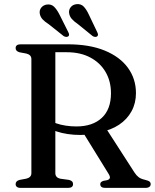

<svg xmlns="http://www.w3.org/2000/svg" viewBox="-20 -916 756 936"><path d="M642.8 -462Q642.8 -413.2 621.3 -373.7Q599.8 -334.3 560.5 -308Q521.2 -281.8 467.3 -271.8Q450.2 -268.9 435.1 -265.7Q419.9 -262.6 404.5 -260.3Q389.1 -258.1 370.8 -258.1Q339.4 -258.1 310.1 -262.5Q280.7 -266.9 256 -275.2Q231.2 -283.5 213.4 -295L217.5 -332.4Q232.2 -322.3 253.6 -314.9Q275 -307.4 300.5 -303.5Q325.9 -299.6 352.3 -299.6Q431.6 -299.6 476.3 -341.4Q521 -383.1 521 -461.5Q521 -519.7 494.9 -564.7Q468.7 -609.8 420.4 -635.6Q372 -661.4 305.9 -661.4H249.8V-72Q249.8 -61.3 255.6 -54.6Q261.4 -47.8 272.7 -45L317 -38.9Q328 -35.6 332.1 -30.8Q336.1 -26 336.1 -18.4Q336.1 0 311.4 0H80.9Q68.2 0 62.2 -5.1Q56.2 -10.1 56.2 -18.4Q56.2 -33.7 75.3 -38.9L108.1 -45Q120.2 -47.9 126.6 -54.6Q133 -61.3 133 -72V-628Q133 -638.7 126.6 -645.4Q120.2 -652.1 108.1 -655L75.3 -661.1Q56.2 -666.3 56.2 -681.6Q56.2 -690.4 62.2 -695.2Q68.2 -700 80.9 -700H309.7Q416.7 -700 491 -669.3Q565.3 -638.6 604.1 -584.8Q642.8 -531.1 642.8 -462ZM381.6 -275.4 497.5 -289.3 635.8 -74.7Q645.1 -60.4 656 -52.2Q666.8 -44 685.8 -39.7Q703.4 -35.5 709 -30.8Q714.6 -26 714.6 -18.4Q714.6 -10.1 708.2 -5.1Q701.7 0 688.7 0H493.5Q468.7 0 468.7 -18.4Q468.7 -24 472.4 -27.9Q476.1 -31.7 483.8 -34.2L502.7 -37.8Q514.1 -41.5 515.6 -48.6Q517.2 -55.7 509.5 -68.2ZM270.7 -843.6 312.8 -759.4Q315.8 -753.5 316.7 -748.4Q317.6 -743.2 313.3 -739.2Q308.8 -735.6 302.8 -736.1Q296.7 -736.6 290.6 -739.9L217.6 -797.9Q199.2 -809.4 187.9 -821.4Q176.6 -833.5 173.8 -849.9Q171.2 -866.5 181.3 -879Q191.4 -891.4 208.7 -893.9Q230.2 -896.7 244.2 -882.6Q258.2 -868.5 270.7 -843.6ZM413.7 -843.6 454.1 -759Q457.2 -752.9 457.7 -747.8Q458.1 -742.6 453.8 -738.8Q449.4 -735.4 443.2 -736.1Q436.9 -736.8 431.5 -740.3L358.7 -799.3Q340.7 -811.4 329.8 -824Q318.9 -836.5 316.8 -853.1Q315 -869.5 325.4 -881.8Q335.7 -894 353.5 -895.7Q375 -897.9 388.6 -883.4Q402.2 -868.9 413.7 -843.6Z"/></svg>

Font: Fraunces
Style: Regular
Weight: 900
Version: Version 1.000;[b76b70a41]